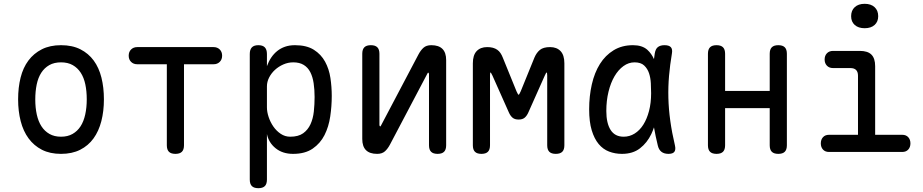

<svg xmlns="http://www.w3.org/2000/svg" viewBox="-20 -797 4840 1007"><path d="M300 10Q242 10 200 -11.5Q158 -33 130 -71Q102 -109 88.5 -161.5Q75 -214 75 -276Q75 -338 88 -390Q101 -442 129 -479.5Q157 -517 199.5 -538.5Q242 -560 300 -560Q359 -560 401.5 -538.5Q444 -517 471.5 -479.5Q499 -442 512 -390Q525 -338 525 -276Q525 -214 511.5 -161.5Q498 -109 470.5 -71Q443 -33 400.5 -11.5Q358 10 300 10ZM300 -80Q335 -80 360.5 -94.5Q386 -109 402.5 -134.5Q419 -160 427 -196.5Q435 -233 435 -276Q435 -319 427.5 -354.5Q420 -390 403.5 -415.5Q387 -441 361.5 -455.5Q336 -470 300 -470Q264 -470 238.5 -455.5Q213 -441 196.5 -415.5Q180 -390 172.5 -354Q165 -318 165 -275Q165 -232 173 -196Q181 -160 197.5 -134.5Q214 -109 239.5 -94.5Q265 -80 300 -80Z M855 -460H700Q680 -460 667.5 -472.5Q655 -485 655 -505Q655 -525 667.5 -537.5Q680 -550 700 -550H1100Q1120 -550 1132.5 -537.5Q1145 -525 1145 -505Q1145 -485 1132.5 -472.5Q1120 -460 1100 -460H945V-35Q945 -12 934 -1Q923 10 900 10Q877 10 866 -1Q855 -12 855 -35Z M1335 -560Q1358 -560 1369 -548.5Q1380 -537 1380 -514V-450Q1389 -475 1402.5 -495Q1416 -515 1434 -529.5Q1452 -544 1475 -552Q1498 -560 1527 -560Q1588 -560 1626 -536Q1664 -512 1685 -473.5Q1706 -435 1713 -388Q1720 -341 1720 -294Q1720 -240 1712 -186Q1704 -132 1682 -88.5Q1660 -45 1620 -17.5Q1580 10 1517 10Q1462 10 1425.5 -19.5Q1389 -49 1380 -94V145Q1380 168 1369 179Q1358 190 1335 190Q1312 190 1301 179Q1290 168 1290 145V-514Q1290 -537 1301 -548.5Q1312 -560 1335 -560ZM1518 -470Q1491 -470 1466 -459Q1441 -448 1422 -430.5Q1403 -413 1391.5 -390.5Q1380 -368 1380 -344V-234Q1380 -210 1389 -183Q1398 -156 1414 -133Q1430 -110 1452.5 -95Q1475 -80 1502 -80Q1545 -80 1570 -98Q1595 -116 1608.5 -145.5Q1622 -175 1626 -212.5Q1630 -250 1630 -288Q1630 -327 1625 -360.5Q1620 -394 1607.5 -418.5Q1595 -443 1573 -456.5Q1551 -470 1518 -470Z M1880 -68V-515Q1880 -538 1891 -549Q1902 -560 1925 -560Q1948 -560 1959 -549Q1970 -538 1970 -515V-140Q1972 -134 1974 -134Q1976 -134 1976.5 -135.5Q1977 -137 1979 -140L2174 -510Q2186 -533 2201 -546.5Q2216 -560 2242 -560Q2281 -560 2300.5 -540.5Q2320 -521 2320 -482V-35Q2320 -12 2309 -1Q2298 10 2275 10Q2252 10 2241 -1Q2230 -12 2230 -35V-410Q2228 -416 2226 -416Q2224 -416 2223.5 -414.5Q2223 -413 2221 -410L2026 -40Q2014 -17 1999 -3.5Q1984 10 1958 10Q1919 10 1899.5 -9.5Q1880 -29 1880 -68Z M2940 -35Q2940 -12 2929 -1Q2918 10 2895 10Q2872 10 2861 -1Q2850 -12 2850 -35V-400Q2850 -416 2847 -417Q2844 -416 2837 -400L2751 -207Q2743 -189 2731.5 -179.5Q2720 -170 2700 -170Q2680 -170 2668.5 -179.5Q2657 -189 2649 -207L2563 -400Q2555 -417 2552.5 -417Q2550 -417 2550 -400V-35Q2550 -12 2539 -1Q2528 10 2505 10Q2482 10 2471 -1Q2460 -12 2460 -35V-465Q2460 -508 2480 -529Q2500 -550 2535 -550Q2552 -550 2565 -546.5Q2578 -543 2588 -536Q2598 -529 2605 -518.5Q2612 -508 2617 -495L2689 -318Q2697 -300 2700 -300Q2703 -300 2711 -318L2783 -495Q2794 -521 2812 -535.5Q2830 -550 2865 -550Q2900 -550 2920 -529Q2940 -508 2940 -465Z M3242 10Q3206 10 3174.5 -2Q3143 -14 3120 -41.5Q3097 -69 3083.5 -113.5Q3070 -158 3070 -224Q3070 -293 3084 -354.5Q3098 -416 3126.5 -461.5Q3155 -507 3198.5 -533.5Q3242 -560 3300 -560Q3348 -560 3375 -536Q3397 -516 3410 -487Q3412 -502 3414 -516Q3418 -541 3431 -550.5Q3444 -560 3465 -560Q3489 -560 3498.5 -549.5Q3508 -539 3504 -516Q3494 -457 3489 -399.5Q3484 -342 3485.5 -283.5Q3487 -225 3495.5 -163.5Q3504 -102 3520 -34Q3525 -12 3517 -1Q3509 10 3486 10Q3463 10 3449 -1Q3435 -12 3430 -34Q3418 -83 3410 -129Q3404 -111 3396 -94Q3374 -48 3336.5 -19Q3299 10 3242 10ZM3251 -80Q3282 -80 3308.5 -96.5Q3335 -113 3354 -143Q3373 -173 3384 -215Q3395 -257 3395 -308Q3395 -332 3393.5 -360.5Q3392 -389 3384 -413Q3376 -437 3358.5 -453.5Q3341 -470 3308 -470Q3277 -470 3250 -450.5Q3223 -431 3203 -397Q3183 -363 3171.5 -316Q3160 -269 3160 -215Q3160 -151 3182.5 -115.5Q3205 -80 3251 -80Z M3738 10Q3715 10 3704 -1Q3693 -12 3693 -35V-515Q3693 -538 3704 -549Q3715 -560 3738 -560Q3761 -560 3772 -549Q3783 -538 3783 -515V-320H4017V-515Q4017 -538 4028 -549Q4039 -560 4062 -560Q4085 -560 4096 -549Q4107 -538 4107 -515V-35Q4107 -12 4096 -1Q4085 10 4062 10Q4039 10 4028 -1Q4017 -12 4017 -35V-230H3783V-35Q3783 -12 3772 -1Q3761 10 3738 10Z M4712 -90Q4732 -90 4743.5 -77.5Q4755 -65 4755 -45Q4755 -25 4743.5 -12.5Q4732 0 4712 0H4328Q4308 0 4296.5 -12.5Q4285 -25 4285 -45Q4285 -65 4296.5 -77.5Q4308 -90 4328 -90H4480V-400Q4480 -420 4470 -430Q4460 -440 4440 -440H4349Q4329 -440 4317 -452.5Q4305 -465 4305 -485Q4305 -505 4317 -517.5Q4329 -530 4349 -530H4490Q4531 -530 4550.5 -510.5Q4570 -491 4570 -450V-90ZM4515 -649Q4482 -649 4463 -666Q4444 -683 4444 -712Q4444 -742 4463 -759.5Q4482 -777 4515 -777Q4548 -777 4567 -759.5Q4586 -742 4586 -712Q4586 -683 4567 -666Q4548 -649 4515 -649Z"/></svg>

Font: Maple Mono NF
Style: Regular
Weight: 400
Monospace: yes
Designer: subframe7536
Version: Version 7.000